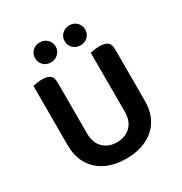

<svg xmlns="http://www.w3.org/2000/svg" viewBox="-188 -941 1034 1093"><g transform="rotate(-30 328.5 -394.0)"><path d="M328 16Q268 16 221 -0.5Q174 -17 141.5 -47.5Q109 -78 92 -120.5Q75 -163 75 -216V-607Q83 -609 100.5 -612Q118 -615 135 -615Q171 -615 187.5 -602Q204 -589 204 -554V-221Q204 -158 239 -124.5Q274 -91 328 -91Q382 -91 417 -124.5Q452 -158 452 -221V-607Q461 -609 478 -612Q495 -615 512 -615Q548 -615 565 -602Q582 -589 582 -554V-216Q582 -163 565 -120.5Q548 -78 515 -47.5Q482 -17 435 -0.5Q388 16 328 16ZM297 -738Q297 -711 277.5 -692Q258 -673 229 -673Q199 -673 180.5 -692Q162 -711 162 -738Q162 -766 180.5 -785Q199 -804 229 -804Q258 -804 277.5 -785Q297 -766 297 -738ZM491 -738Q491 -711 472 -692Q453 -673 424 -673Q395 -673 375.5 -692Q356 -711 356 -738Q356 -766 375.5 -785Q395 -804 424 -804Q453 -804 472 -785Q491 -766 491 -738Z"/></g></svg>

Font: Baloo Da 2 SemiBold
Style: Regular
Weight: 600
Designer: Noopur Datye, Sulekha Rajkumar and Ek Type
Foundry: Ek Type
Version: Version 1.640;hotconv 1.0.111;makeotfexe 2.5.65597; ttfautoh